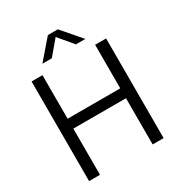

<svg xmlns="http://www.w3.org/2000/svg" viewBox="-215 -1090 1153 1235"><g transform="rotate(-30 361.0 -473.0)"><path d="M84.5 0V-740H165.5V-416.5H556.5V-740H638V0H556.5V-343H165.5V0ZM202 -804 324.5 -946H398.5L521 -804H451L353 -920.5H370L272 -804Z"/></g></svg>

Font: Encode Sans SC Condensed Thin
Style: Regular
Weight: 400
Version: Version 3.002